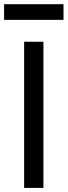

<svg xmlns="http://www.w3.org/2000/svg" viewBox="-32 -914 329 934"><path d="M85.4 0H179.2V-710.9H85.4ZM-12.2 -817.4H276.9V-893.6H-12.2Z"/></svg>

Font: Roboto Flex
Style: Regular
Weight: 400
Designer: Berlow after Robertson
Foundry: Google
Version: Version 3.200;gftools[0.9.32]